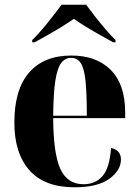

<svg xmlns="http://www.w3.org/2000/svg" viewBox="-20 -786 589 816"><path d="M297 10Q169 10 105 -62.5Q41 -135 41 -265Q41 -406 104 -478Q167 -550 283 -550Q390 -550 451 -488.5Q512 -427 512 -308V-284H206Q207 -131 237 -67Q267 -3 335 -3Q385 -3 415.5 -37.5Q446 -72 452 -157Q494 -148 494 -108Q494 -62 444.5 -26Q395 10 297 10ZM349 -294Q349 -388 343.5 -441.5Q338 -495 323.5 -517.5Q309 -540 282 -540Q256 -540 239.5 -517.5Q223 -495 215 -441.5Q207 -388 206 -294ZM117 -616Q137 -635 159.5 -661.5Q182 -688 203.5 -716Q225 -744 242 -766H346Q362 -744 384 -716Q406 -688 428.5 -661.5Q451 -635 471 -616V-606H461Q438 -619 407.5 -636Q377 -653 346.5 -671.5Q316 -690 294 -706Q271 -690 241 -671.5Q211 -653 180.5 -636Q150 -619 127 -606H117Z"/></svg>

Font: Noto Serif Display SemiCondensed ExtraBold
Style: Regular
Weight: 800
Width: 4
Designer: Monotype Design Team
Foundry: Monotype Imaging Inc.
Version: Version 2.009